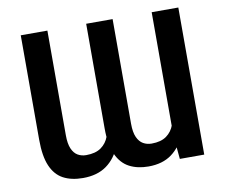

<svg xmlns="http://www.w3.org/2000/svg" viewBox="-80 -826 1097 935"><g transform="rotate(-10 468.5 -358.5)"><path d="M726.6 -117.9V-727.3H858.3V0H737.6ZM740.4 -245.7 786.9 -247.2Q786.9 -173.3 764.6 -115.2Q742.2 -57.2 696.7 -23.6Q651.3 9.9 581.3 9.9Q527.3 9.9 487.2 -11Q447.1 -32 424.9 -80.3Q402.7 -128.6 402.7 -210.2V-727.3H533.4V-210.2Q533.4 -167.6 544.6 -142.9Q555.8 -118.3 574.4 -107.8Q593 -97.3 615.8 -97.3Q661.9 -97.3 689.3 -117Q716.6 -136.7 728.5 -170.3Q740.4 -203.8 740.4 -245.7ZM417.6 -245.7 465.2 -247.2Q465.2 -172.6 443 -114.5Q420.8 -56.5 374.8 -23.3Q328.8 9.9 257.8 9.9Q200.3 9.9 160.5 -11.4Q120.7 -32.7 100 -81Q79.2 -129.3 79.2 -210.2V-727.3H210.9V-210.2Q210.9 -167.6 221.8 -142.9Q232.6 -118.3 250.9 -107.8Q269.2 -97.3 291.9 -97.3Q338.4 -97.3 365.9 -116.8Q393.5 -136.4 405.5 -169.9Q417.6 -203.5 417.6 -245.7Z"/></g></svg>

Font: InterMG SemiBold
Style: Regular
Weight: 600
Designer: Rasmus Andersson
Foundry: rsms
Version: Version 3.019;December 26, 2023;FontCreator 15.0.0.2955 64-b